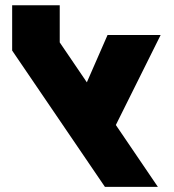

<svg xmlns="http://www.w3.org/2000/svg" viewBox="-20 -727 676 747"><path d="M430.7 -240.7 594.2 0H388.2L27.3 -530.3V-706.5H212.4V-562L317.9 -406.7L398.4 -590.8H605Z"/></svg>

Font: Heebo Black
Style: Regular
Weight: 900
Designer: Oded Ezer
Foundry: Meir Sadan
Version: Version 2.001; ttfautohint (v1.5.14-ce02) -l 8 -r 50 -G 200 